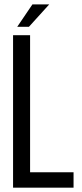

<svg xmlns="http://www.w3.org/2000/svg" viewBox="-20 -862 377 882"><path d="M128.9 -841.8H206.1L112.8 -738.8H59.1ZM317.9 0H40V-700.2H118.2V-70.8H317.9Z"/></svg>

Font: Bebas Neue Regular
Style: Regular
Weight: 400
Designer: Ryoichi Tsunekawa
Foundry: Ryoichi Tsunekawa
Version: Version 001.003